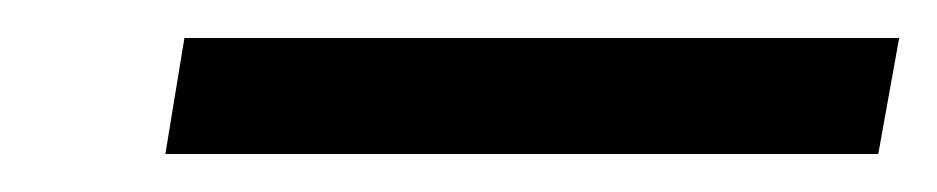

<svg xmlns="http://www.w3.org/2000/svg" viewBox="-20 -720 493 101"><path d="M67 -639 77 -700H453L442 -639Z"/></svg>

Font: Archivo Expanded
Style: Italic
Weight: 400
Width: 7
Italic angle: -10°
Designer: Hector Gatti
Foundry: Omnibus-Type
Version: Version 2.001